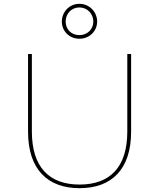

<svg xmlns="http://www.w3.org/2000/svg" viewBox="-20 -983 834 1006"><path d="M396 -799C353 -799 324 -830 324 -870C324 -911 354 -944 396 -944C438 -944 469 -910 469 -870C469 -831 439 -799 396 -799ZM397 3C564 3 667 -95 667 -293V-700H647V-294C647 -107 556 -16 397 -16C238 -16 147 -107 147 -294V-700H127V-293C127 -95 230 3 397 3ZM396 -780C450 -780 489 -821 489 -870C489 -920 449 -963 396 -963C343 -963 304 -920 304 -870C304 -821 342 -780 396 -780Z"/></svg>

Font: Montserrat-Alt1 Thin
Style: Regular
Weight: 100
Designer: Differentunic
Foundry: Differentunic
Version: Version 7.222